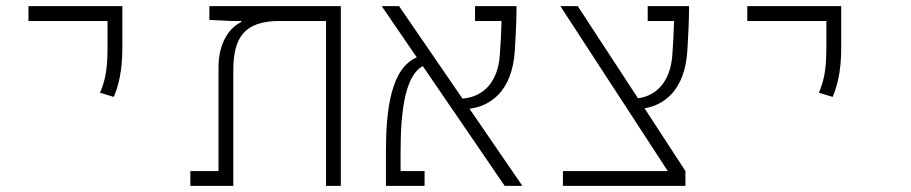

<svg xmlns="http://www.w3.org/2000/svg" viewBox="-20 -606 2970 626"><path d="M351.1 -290C365.7 -325.2 378.9 -373 378.9 -448.2V-585.9H72.8V-537.6H330.6V-448.2C330.6 -373 320.8 -338.9 306.2 -303.7Z M1091.3 0V-585.9H662.6V-541L731.4 -537.6H766.6V-534.2C728 -515.6 692.4 -467.3 692.4 -385.3V-48.3H600.6V0H740.7V-376C740.7 -484.4 776.9 -537.6 892.1 -537.6H1043V0Z M1625.5 0H1683.1L1510.7 -251.5C1572.3 -258.8 1650.4 -302.2 1658.7 -442.9C1661.1 -483.9 1664.1 -534.2 1664.1 -585.9H1528.8V-537.6H1615.2C1614.3 -499.5 1612.3 -460.4 1609.4 -424.3C1603 -339.8 1557.1 -289.6 1487.8 -284.7L1281.2 -585.9H1224.6L1338.9 -418.9C1254.4 -383.3 1238.3 -247.6 1238.3 -111.3V0H1364.3V-48.3H1286.1V-111.3C1286.1 -248 1301.8 -359.4 1358.4 -390.6Z M1815.4 0H2214.8V-48.3L2081.5 -252.9C2141.6 -262.7 2213.4 -308.1 2221.2 -442.9C2223.6 -483.9 2226.6 -534.2 2226.6 -585.9H2091.8V-537.6H2177.7C2176.8 -499.5 2174.8 -460.4 2171.9 -424.3C2165.5 -343.8 2123.5 -293.9 2060.1 -285.6L1863.8 -585.9H1807.1L2157.2 -48.3H1815.4Z M2694.8 -290C2709.5 -325.2 2722.7 -373 2722.7 -448.2V-585.9H2416.5V-537.6H2674.3V-448.2C2674.3 -373 2664.6 -338.9 2649.9 -303.7Z"/></svg>

Font: Cascadia Mono PL ExtraLight
Style: Regular
Weight: 200
Monospace: yes
Designer: Aaron Bell
Foundry: Saja Typeworks
Version: Version 2404.023